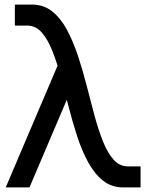

<svg xmlns="http://www.w3.org/2000/svg" viewBox="-20 -820 640 840"><path d="M520 0Q468 0 430.5 -30Q393 -60 365.5 -110.5Q338 -161 317.5 -224Q297 -287 280 -354Q263 -421 246 -484Q229 -547 209 -597.5Q189 -648 162.5 -678Q136 -708 100 -708H45V-800H120Q171 -800 208.5 -770Q246 -740 273 -689.5Q300 -639 321 -576Q342 -513 359 -446Q376 -379 393 -316Q410 -253 430 -202.5Q450 -152 476.5 -122Q503 -92 540 -92H595V0ZM5 0 266 -613 309 -470 109 0Z"/></svg>

Font: Victor Mono Thin
Style: Regular
Weight: 100
Monospace: yes
Designer: Rune Bjørnerås
Version: Version 1.561;gftools[0.9.30]